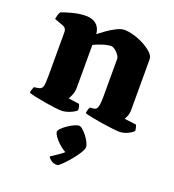

<svg xmlns="http://www.w3.org/2000/svg" viewBox="-139 -608 892 984"><g transform="rotate(20 307.5 -115.5)"><path d="M209 0Q198 0 172.5 -3Q147 -6 117.5 -11Q88 -16 63 -21.5Q38 -27 26 -31Q26 -39 29 -48.5Q32 -58 35 -65L60 -69Q77 -72 81.5 -87Q86 -102 86 -147V-385Q86 -394 81.5 -401.5Q77 -409 67 -413L18 -431Q20 -443 23 -453.5Q26 -464 32 -472Q49 -479 87.5 -489.5Q126 -500 163 -500Q198 -500 219 -482Q240 -464 243 -430Q258 -442 281 -458.5Q304 -475 329 -487.5Q354 -500 372 -500Q395 -500 424.5 -491.5Q454 -483 481 -468.5Q508 -454 526 -437Q544 -420 544 -402V-128Q544 -107 538 -92.5Q532 -78 528 -72L593 -64Q595 -59 597.5 -50Q600 -41 600 -32Q595 -25 581.5 -17Q568 -9 553.5 -4.5Q539 0 526 0Q514 0 487 -3Q460 -6 428 -11Q396 -16 369.5 -21.5Q343 -27 331 -31Q331 -39 334 -48.5Q337 -58 340 -65L360 -67Q371 -68 376.5 -75Q382 -82 384.5 -98.5Q387 -115 387 -147V-348Q387 -355 381.5 -364Q376 -373 368 -381Q360 -389 351.5 -394Q343 -399 337 -399Q329 -399 316 -396.5Q303 -394 289 -389.5Q275 -385 262.5 -380Q250 -375 243 -371V-139Q243 -118 236 -99.5Q229 -81 222 -72L282 -64Q284 -61 286.5 -51.5Q289 -42 289 -32Q284 -25 269 -17Q254 -9 237.5 -4.5Q221 0 209 0ZM284 269Q263 269 250.5 260Q238 251 233 241Q256 226 281 208.5Q306 191 321 170L316 196Q305 196 289.5 186Q274 176 259 161.5Q244 147 234 132.5Q224 118 224 109Q224 101 235.5 89.5Q247 78 263 67Q279 56 295.5 48.5Q312 41 321 41Q330 41 342 51.5Q354 62 365.5 77Q377 92 384.5 107.5Q392 123 392 132Q392 144 378 166.5Q364 189 344 212.5Q324 236 307 252.5Q290 269 284 269Z"/></g></svg>

Font: Texturina 12pt ExtraBold
Style: Regular
Weight: 800
Designer: Guillermo Torres Carreño
Foundry: Omnibus-Type
Version: Version 1.002